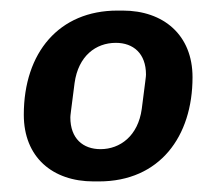

<svg xmlns="http://www.w3.org/2000/svg" viewBox="-20 -716 407 363"><path d="M344 -570C344 -650 289 -696 212 -696H202C92 -696 25 -617 25 -499C25 -419 79 -373 157 -373H167C282 -373 344 -458 344 -570ZM248 -510C241 -459 207 -434 170 -434C137 -434 113 -454 113 -494C113 -498 114 -504 121 -559C128 -610 161 -635 199 -635C232 -635 256 -615 256 -575C256 -571 255 -565 248 -510Z"/></svg>

Font: Chivo
Style: Bold Italic
Weight: 700
Italic angle: -8°
Designer: Hector Gatti
Foundry: Omnibus-Type
Version: Version 1.003;PS 001.003;hotconv 1.0.70;makeotf.lib2.5.58329